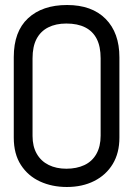

<svg xmlns="http://www.w3.org/2000/svg" viewBox="-20 -736 533 767"><path d="M35 -508V-186Q35 -121 63.5 -77Q92 -33 140 -11Q188 11 247 11Q309 11 356.5 -13Q404 -37 430.5 -81Q457 -125 457 -186V-507Q457 -605 402 -660.5Q347 -716 248 -716Q149 -716 92 -663Q35 -610 35 -508ZM110 -193V-503Q110 -550 126 -580.5Q142 -611 172.5 -626.5Q203 -642 245 -642Q290 -642 320.5 -626.5Q351 -611 366.5 -580.5Q382 -550 382 -503V-194Q382 -151 365 -121Q348 -91 317 -76.5Q286 -62 245 -62Q205 -62 174.5 -77Q144 -92 127 -121.5Q110 -151 110 -193Z"/></svg>

Font: Advent Pro Medium
Style: Regular
Weight: 500
Designer: VivaRado, Andreas Kalpakidis
Foundry: VivaRado, Andreas Kalpakidis
Version: Version 3.000